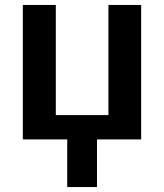

<svg xmlns="http://www.w3.org/2000/svg" viewBox="-20 -562 662 774"><path d="M251 0H72V-542H205V-98H417V-542H549V0H371V192H251Z"/></svg>

Font: Noto Sans Display SemiBold
Style: Regular
Weight: 600
Designer: Monotype Design Team
Foundry: Monotype Imaging Inc.
Version: Version 2.003